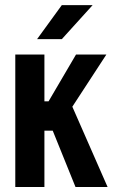

<svg xmlns="http://www.w3.org/2000/svg" viewBox="-20 -746 459 766"><path d="M41 -528.3H157.2V-341.8H173.8L283.2 -528.3H404.3L268.6 -320.3L409.2 0H281.2L190.4 -224.6H157.2V0H41ZM226.6 -725.6H349.6L226.6 -589.8H127.9Z"/></svg>

Font: Dinish Condensed
Style: Bold
Weight: 700
Width: 3
Designer: Bert Driehuis
Foundry: Playbeing
Version: Version 3.006; git-39231f3c-release